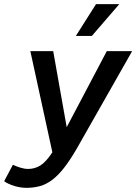

<svg xmlns="http://www.w3.org/2000/svg" viewBox="-85 -716 656 924"><path d="M43 188Q14 188 -16 179Q-46 170 -65 156L-23 77Q-6 85 13.5 91Q33 97 51 97Q82 97 109 80.5Q136 64 167 17L61 -470H171L236 -104L429 -470H551L284 0Q252 55 223.5 91.5Q195 128 166.5 149.5Q138 171 107.5 179.5Q77 188 43 188ZM280 -543 377 -696H489L357 -543Z"/></svg>

Font: Celebes SemiBold
Style: Italic
Weight: 600
Italic angle: -10°
Designer: Anugrah Pasau
Foundry: Lafontype
Version: Version 1.000; ttfautohint (v1.8.4)